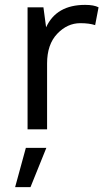

<svg xmlns="http://www.w3.org/2000/svg" viewBox="-20 -530 448 787"><path d="M93 0V-500H158L169 -418Q211 -510 329 -510Q365 -510 384 -500L370 -427Q346 -435 309 -435Q256 -435 214.5 -391.5Q173 -348 173 -270V0ZM170 76 105 237H42L86 76Z"/></svg>

Font: Elaine Sans
Style: Regular
Weight: 400
Designer: Wei Huang
Foundry: Wei Huang
Version: Version 2.001;December 24, 2019;FontCreator 12.0.0.2547 64-b